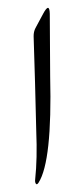

<svg xmlns="http://www.w3.org/2000/svg" viewBox="-52 -725 321 756"><g transform="rotate(5 109.0 -347.0)"><path d="M89.4 -669.9Q110.4 -719.2 115.7 -672.4Q115.7 -672.4 138.7 -426.8Q175.8 -95.7 129.9 -6.8Q124 4.4 119.4 -1.2Q114.7 -6.8 115.2 -17.6Q116.7 -101.6 103 -206.5Q102.5 -210.9 81.5 -397L60.1 -578.1Q58.1 -596.7 64.5 -611.8Z"/></g></svg>

Font: Amiri Quran Colored
Style: Regular
Weight: 400
Designer: Khaled Hosny
Version: Version 000.111